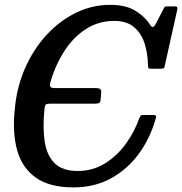

<svg xmlns="http://www.w3.org/2000/svg" viewBox="-20 -782 771 813"><path d="M42.5 -318.5Q50.5 -411.5 85.5 -491.8Q120.5 -572 176 -632.8Q231.5 -693.5 300.8 -727.5Q370 -761.5 446.5 -761.5Q512.5 -761.5 553.2 -736.5Q594 -711.5 616.5 -675.5Q623 -666 628.2 -667.8Q633.5 -669.5 641 -683.5L673 -745.5Q676 -751 677.5 -753Q679 -755 687 -755H719.5Q727.5 -755 729.5 -752.8Q731.5 -750.5 731 -743L678 -505Q677 -496 673.5 -493.5Q670 -491 660.5 -491H620Q609 -491 608 -494.5Q607 -498 606.5 -506.5Q606 -554.5 592.5 -597.2Q579 -640 548 -666.8Q517 -693.5 463.5 -693.5Q398.5 -693.5 345.8 -660.2Q293 -627 254.8 -569.2Q216.5 -511.5 194.5 -437.5Q190 -423.5 192.5 -416.2Q195 -409 212.5 -409H389Q410 -409 408.5 -391.5L406 -359Q405 -349.5 400.2 -346.2Q395.5 -343 381 -343H193.5Q176.5 -343 173 -338.2Q169.5 -333.5 168 -317.5Q160.5 -241.5 169.2 -183Q178 -124.5 211 -91.2Q244 -58 309 -58Q373 -58 424.8 -90.2Q476.5 -122.5 513.5 -174Q550.5 -225.5 570.5 -283.5Q573.5 -289.5 575.8 -292.2Q578 -295 585 -295H629Q643.5 -295 641 -285.5Q618 -200.5 569.8 -133.5Q521.5 -66.5 451.2 -27.5Q381 11.5 291 11.5Q189.5 11.5 131.2 -30.2Q73 -72 52.5 -146.2Q32 -220.5 42.5 -318.5Z"/></svg>

Font: Besley* Narrow Medium
Style: Italic
Weight: 500
Width: 4
Italic angle: -13°
Designer: Owen Earl
Foundry: indestructible type*
Version: Version 3.000; ttfautohint (v1.8.3)